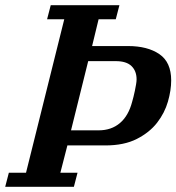

<svg xmlns="http://www.w3.org/2000/svg" viewBox="-50 -718 678 738"><path d="M-16 -54H50L197 -644H131L145 -698H409L395 -644H329L304 -541H442Q517 -541 562.5 -510Q608 -479 608 -409Q608 -371 595.5 -327.5Q583 -284 554 -246.5Q525 -209 476 -184Q427 -159 355 -159H209L182 -54H248L234 0H-30ZM223 -217H329Q378 -217 411 -245Q444 -273 458 -327Q460 -334 463 -345.5Q466 -357 468.5 -369.5Q471 -382 473 -393.5Q475 -405 475 -413Q475 -445 455.5 -464Q436 -483 395 -483H289Z"/></svg>

Font: IBM Plex Serif SemiBold
Style: Italic
Weight: 600
Italic angle: -14°
Designer: Mike Abbink, Paul van der Laan, Pieter van Rosmalen
Foundry: Bold Monday
Version: Version 2.5